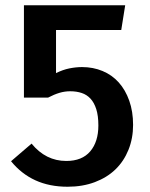

<svg xmlns="http://www.w3.org/2000/svg" viewBox="-20 -586 572 730"><path d="M486 -111Q486 -60 468.5 -16.5Q451 27 419 58Q387 89 340.5 106.5Q294 124 237 124Q168 124 114.5 99.5Q61 75 22 27L100 -40Q154 26 232 26Q292 26 323 -10.5Q354 -47 354 -109Q354 -146 346 -171Q338 -196 324 -211Q310 -226 290.5 -232.5Q271 -239 247 -239Q226 -239 206 -233Q186 -227 163 -215H71V-566H456L441 -472H193V-308Q219 -321 244 -326Q269 -331 292 -331Q334 -331 370 -316Q406 -301 431.5 -272.5Q457 -244 471.5 -203Q486 -162 486 -111Z"/></svg>

Font: Qnwhxotralxmqkhsjrfbfhwcoqn
Style: Regular
Weight: 500
Designer: Carrois Corporate & Edenspiekermann
Foundry: Carrois Corporate GbR & Edenspiekermann AG
Version: Version 2.001